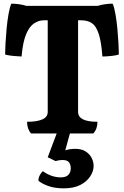

<svg xmlns="http://www.w3.org/2000/svg" viewBox="-20 -730 678 1050"><path d="M150 0Q128 -25 128 -64Q182 -64 211.5 -77Q241 -90 241 -118V-619H219Q193 -619 167.5 -603Q142 -587 123.5 -544.5Q105 -502 98 -421Q86 -422 68 -423Q50 -424 33.5 -426.5Q17 -429 8 -432Q8 -453 10 -491Q12 -529 16 -572Q20 -615 26.5 -652.5Q33 -690 42 -710Q60 -710 83 -707Q106 -704 124 -698H514Q533 -704 555 -707Q577 -710 596 -710Q605 -690 611.5 -652.5Q618 -615 622 -572Q626 -529 628 -491Q630 -453 630 -432Q617 -427 588.5 -424Q560 -421 540 -421Q534 -502 520 -544.5Q506 -587 483 -603Q460 -619 424 -619H407V-118Q407 -64 513 -64Q513 -25 490 0ZM329 300Q278 300 242 286.5Q206 273 190 258Q190 243 197.5 228.5Q205 214 214 206Q262 240 312 240Q341 240 354 226Q367 212 367 191Q367 171 357.5 158Q348 145 322 145Q315 145 306.5 146Q298 147 284 151L241 130L302 -32H371L337 92Q361 84 392 84Q426 84 448 98Q470 112 481 133.5Q492 155 492 177Q492 206 473.5 234.5Q455 263 419 281.5Q383 300 329 300Z"/></svg>

Font: Calistoga
Style: Regular
Weight: 400
Designer: Yvonne Schuttler, Eben Sorkin
Foundry: www.sorkintype.com
Version: Version 1.010; ttfautohint (v1.8.4.7-5d5b)